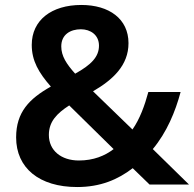

<svg xmlns="http://www.w3.org/2000/svg" viewBox="-20 -744 783 774"><path d="M308 -724C188 -724 108 -663 108 -563C108 -499 136 -451 185 -395C98 -346 45 -292 45 -190C45 -67 138 10 291 10C385 10 455 -20 515 -66L583 0H742L596 -143C652 -210 687 -294 708 -373H578C563 -318 544 -265 514 -222L355 -376C436 -423 498 -481 498 -570C498 -668 420 -724 308 -724ZM306 -626C345 -626 379 -603 379 -560C379 -515 348 -483 283 -447C248 -486 227 -518 227 -557C227 -605 264 -626 306 -626ZM259 -319 438 -143C403 -116 357 -97 298 -97C227 -97 177 -137 177 -200C177 -253 208 -286 259 -319Z"/></svg>

Font: Noto Sans Vithkuqi SemiBold
Style: Regular
Weight: 600
Version: Version 1.001